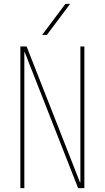

<svg xmlns="http://www.w3.org/2000/svg" viewBox="-20 -970 540 990"><path d="M221.7 -790H197.3L317.4 -950.2H341.8ZM392.6 -29.3H394.5V-730.5H415V0H382.8L107.4 -701.2H105.5V0H85V-730.5H117.2Z"/></svg>

Font: Mgen+ 1m thin
Style: Regular
Weight: 100
Designer: [Source Han Sans]
Ryoko NISHIZUKA  (kana & ideographs); Paul D. Hunt (Latin, Greek & Cyrillic); Wenlong ZHANG  (bopomofo
Version: Version 1.059.20150602